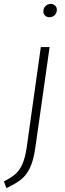

<svg xmlns="http://www.w3.org/2000/svg" viewBox="-74 -763 335 983"><path d="M-54 166Q-17 147 4.5 128.5Q26 110 40.5 77.5Q55 45 63 -10L135 -522H180L107 -8Q98 56 80.5 94Q63 132 35.5 154.5Q8 177 -41 200ZM148 -705Q148 -721 159 -732Q170 -743 186 -743Q199 -743 208 -734.5Q217 -726 217 -713Q217 -697 206.5 -686Q196 -675 179 -675Q165 -675 156.5 -683.5Q148 -692 148 -705Z"/></svg>

Font: Fira Sans Condensed ExtraLight
Style: Italic
Weight: 275
Width: 3
Italic angle: -8°
Designer: Carrois Corporate & Edenspiekermann AG
Foundry: Carrois Corporate GbR & Edenspiekermann AG
Version: Version 4.203